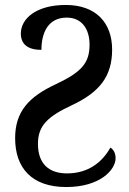

<svg xmlns="http://www.w3.org/2000/svg" viewBox="-20 -744 521 774"><path d="M247 10C384 10 446 -60 446 -106C446 -127 437 -142 425 -149C392 -90 336 -45 250 -45C178 -45 133 -83 133 -164C133 -237 171 -274 272 -321C382 -373 432 -437 432 -544C432 -652 367 -724 245 -724C125 -724 64 -668 64 -609C64 -565 93 -543 147 -543C147 -609 172 -673 249 -673C310 -673 341 -627 341 -564C341 -489 308 -453 204 -404C97 -354 41 -295 41 -187C41 -66 109 10 247 10Z"/></svg>

Font: Noto Serif Condensed Medium
Style: Regular
Weight: 500
Width: 3
Designer: Monotype Design Team
Foundry: Monotype Imaging Inc.
Version: Version 2.015